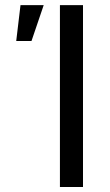

<svg xmlns="http://www.w3.org/2000/svg" viewBox="-20 -748 438 768"><path d="M312 -727.5V0H219.7V-727.5ZM44.9 -584 62 -727.5H154.8L106 -584Z"/></svg>

Font: Inter 16pt
Style: Regular
Weight: 400
Version: Version 4.001;git-66647c0bb